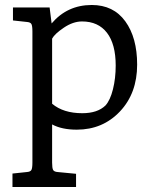

<svg xmlns="http://www.w3.org/2000/svg" viewBox="-20 -510 609 770"><path d="M189 -355V-94Q234 -56 310 -56Q371 -56 403 -87Q422 -108 433 -152Q444 -196 444 -247Q444 -333 409 -378.5Q374 -424 309 -424Q273 -424 236 -399Q199 -374 189 -355ZM110 142V-384Q110 -406 106 -413.5Q102 -421 87 -422L32 -428V-480H179L187 -416Q250 -490 348 -490Q435 -490 482.5 -424.5Q530 -359 530 -251Q530 -136 461 -63Q392 10 288 10Q228 10 189 -11V142Q189 164 193 171.5Q197 179 212 180L285 187V240H30V186L87 180Q102 179 106 171.5Q110 164 110 142Z"/></svg>

Font: Enriqueta
Style: Regular
Weight: 400
Designer: Viviana Monsalve, Gustavo Ibarra
Foundry: Viviana Monsalve, Gustavo Ibarra
Version: Version 1.002